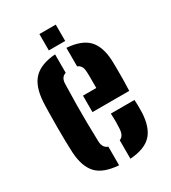

<svg xmlns="http://www.w3.org/2000/svg" viewBox="-182 -824 823 925"><g transform="rotate(-30 230.0 -361.0)"><path d="M40 -156.5Q38.5 -183 37.8 -222Q37 -261 37.2 -303.2Q37.5 -345.5 38 -382.5Q38.5 -419.5 40 -441.5Q45.5 -524 84 -563.2Q122.5 -602.5 203.5 -608.5V-506Q175.5 -497.5 174.5 -461.5Q173 -400 172.2 -349.2Q171.5 -298.5 172.2 -249Q173 -199.5 174.5 -142Q175.5 -104.5 203.5 -95V8.5Q119 2.5 82 -37Q45 -76.5 40 -156.5ZM220.5 -277.5V-369H294.5Q294.5 -399 294.5 -425.8Q294.5 -452.5 293.5 -461.5Q292 -495.5 266.5 -505.5V-608.5Q347.5 -602.5 384.8 -564.2Q422 -526 426 -446.5Q426.5 -435 426.8 -406.2Q427 -377.5 426.8 -342.5Q426.5 -307.5 425 -277.5ZM266.5 8.5V-94.5Q291.5 -103.5 293.5 -143Q294.5 -158 294.8 -178Q295 -198 293.5 -227H425Q426 -218.5 426.2 -195.8Q426.5 -173 426 -156.5Q422 -75 384.8 -36Q347.5 3 266.5 8.5ZM187 -640V-731H278V-640Z"/></g></svg>

Font: Big Shoulders Stencil Text ExtraBold
Style: Regular
Weight: 800
Designer: Patric King
Foundry: XO Type Co
Version: Version 1.000